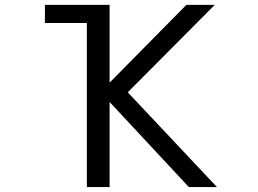

<svg xmlns="http://www.w3.org/2000/svg" viewBox="-20 -752 1040 774"><path d="M161.1 -732.4H421.9V-418.9L731.4 -732.4H845.7L495.1 -379.9L854.5 2H741.2L421.9 -340.8V2H330.1V-659.2H161.1Z"/></svg>

Font: GenEi Gothic M Regular
Style: Regular
Weight: 400
Designer: o_tamon (Modified); [Source Han Sans]
Ryoko NISHIZUKA  (kana & ideographs); Paul D. Hunt (Latin, Greek & Cyrillic); Wenl
Version: Version 1.1a;Original Version 1.004